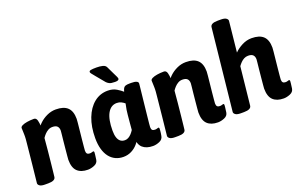

<svg xmlns="http://www.w3.org/2000/svg" viewBox="-89 -1137 2402 1529"><g transform="rotate(-20 1112.0 -372.5)"><path d="M363 -531Q430 -531 462.5 -500Q495 -469 495 -404Q495 -397 492.5 -370.5Q490 -344 486 -307.5Q482 -271 478.5 -235Q475 -199 472.5 -173Q470 -147 470 -142Q470 -125 477 -117Q484 -109 500 -109Q510 -109 518 -112Q526 -115 529 -115Q537 -115 537 -104Q537 -102 535.5 -86Q534 -70 530 -44Q526 -16 497 -4Q468 8 442 8Q384 8 352.5 -22Q321 -52 321 -119Q321 -126 323.5 -151Q326 -176 329 -209.5Q332 -243 335.5 -275.5Q339 -308 341.5 -331.5Q344 -355 344 -359Q344 -383 331.5 -396Q319 -409 290 -409Q270 -409 253.5 -399.5Q237 -390 224 -376Q211 -362 202 -348Q198 -298 192.5 -243Q187 -188 182 -139.5Q177 -91 173.5 -60.5Q170 -30 170 -30Q167 2 107 2H79Q49 2 35.5 -7.5Q22 -17 22 -29Q32 -122 38.5 -185.5Q45 -249 49 -289.5Q53 -330 55.5 -354Q58 -378 59 -390.5Q60 -403 60 -411Q60 -419 60 -428Q60 -446 59 -459.5Q58 -473 58 -484Q58 -495 73.5 -503Q89 -511 115.5 -515.5Q142 -520 174 -520Q194 -520 200.5 -495.5Q207 -471 207 -443Q207 -429 206 -416Q205 -403 204 -395L188 -423Q198 -446 224.5 -471.5Q251 -497 287.5 -514Q324 -531 363 -531Z M803 -530Q846 -530 877 -511Q908 -492 924 -477Q929 -495 934.5 -505Q940 -515 951.5 -519.5Q963 -524 989 -524H1001Q1031 -524 1045 -517.5Q1059 -511 1059 -499Q1059 -498 1056.5 -473Q1054 -448 1049.5 -408.5Q1045 -369 1040.5 -325Q1036 -281 1031.5 -240.5Q1027 -200 1024.5 -172.5Q1022 -145 1022 -141Q1022 -124 1029 -116.5Q1036 -109 1052 -109Q1063 -109 1070.5 -112Q1078 -115 1081 -115Q1089 -115 1089 -104Q1089 -102 1088 -86Q1087 -70 1082 -44Q1077 -16 1048.5 -4Q1020 8 994 8Q937 8 905.5 -20.5Q874 -49 874 -114V-123L898 -105Q887 -75 865 -49Q843 -23 811.5 -7Q780 9 743 9Q707 9 677 -5Q647 -19 625.5 -46.5Q604 -74 592.5 -114.5Q581 -155 581 -208Q581 -304 609 -376.5Q637 -449 687 -489.5Q737 -530 803 -530ZM837 -413Q812 -413 792.5 -400.5Q773 -388 759 -363Q745 -338 738 -301.5Q731 -265 731 -217Q731 -182 738.5 -159Q746 -136 761 -124Q776 -112 799 -112Q815 -112 829 -120Q843 -128 855 -141Q867 -154 877 -170Q879 -194 882 -228.5Q885 -263 888 -293.5Q891 -324 893 -335Q895 -345 897 -355.5Q899 -366 903 -386Q890 -397 874 -405Q858 -413 837 -413ZM782 -734Q812 -734 834 -728.5Q856 -723 864 -707Q882 -668 894 -644.5Q906 -621 911.5 -608.5Q917 -596 917 -591Q917 -575 884 -575Q849 -575 834.5 -583Q820 -591 812 -600Q771 -650 751.5 -673Q732 -696 726 -704.5Q720 -713 720 -718Q720 -728 735 -731Q750 -734 782 -734Z M1465 -531Q1532 -531 1564.5 -500Q1597 -469 1597 -404Q1597 -397 1594.5 -370.5Q1592 -344 1588 -307.5Q1584 -271 1580.5 -235Q1577 -199 1574.5 -173Q1572 -147 1572 -142Q1572 -125 1579 -117Q1586 -109 1602 -109Q1612 -109 1620 -112Q1628 -115 1631 -115Q1639 -115 1639 -104Q1639 -102 1637.5 -86Q1636 -70 1632 -44Q1628 -16 1599 -4Q1570 8 1544 8Q1486 8 1454.5 -22Q1423 -52 1423 -119Q1423 -126 1425.5 -151Q1428 -176 1431 -209.5Q1434 -243 1437.5 -275.5Q1441 -308 1443.5 -331.5Q1446 -355 1446 -359Q1446 -383 1433.5 -396Q1421 -409 1392 -409Q1372 -409 1355.5 -399.5Q1339 -390 1326 -376Q1313 -362 1304 -348Q1300 -298 1294.5 -243Q1289 -188 1284 -139.5Q1279 -91 1275.5 -60.5Q1272 -30 1272 -30Q1269 2 1209 2H1181Q1151 2 1137.5 -7.5Q1124 -17 1124 -29Q1134 -122 1140.5 -185.5Q1147 -249 1151 -289.5Q1155 -330 1157.5 -354Q1160 -378 1161 -390.5Q1162 -403 1162 -411Q1162 -419 1162 -428Q1162 -446 1161 -459.5Q1160 -473 1160 -484Q1160 -495 1175.5 -503Q1191 -511 1217.5 -515.5Q1244 -520 1276 -520Q1296 -520 1302.5 -495.5Q1309 -471 1309 -443Q1309 -429 1308 -416Q1307 -403 1306 -395L1290 -423Q1300 -446 1326.5 -471.5Q1353 -497 1389.5 -514Q1426 -531 1465 -531Z M1845 -754Q1875 -754 1888.5 -744.5Q1902 -735 1902 -723L1875 -463Q1901 -490 1940.5 -510.5Q1980 -531 2022 -531Q2089 -531 2121.5 -500Q2154 -469 2154 -404Q2154 -397 2151.5 -370.5Q2149 -344 2145 -307.5Q2141 -271 2137.5 -235Q2134 -199 2131.5 -173Q2129 -147 2129 -142Q2129 -125 2136 -117Q2143 -109 2159 -109Q2169 -109 2177 -112Q2185 -115 2188 -115Q2196 -115 2196 -104Q2196 -102 2194.5 -86Q2193 -70 2189 -44Q2185 -16 2156 -4Q2127 8 2101 8Q2043 8 2011.5 -22Q1980 -52 1980 -119Q1980 -126 1982.5 -151Q1985 -176 1988 -209.5Q1991 -243 1994.5 -275.5Q1998 -308 2000.5 -331.5Q2003 -355 2003 -359Q2003 -383 1990.5 -396Q1978 -409 1949 -409Q1930 -409 1914 -400.5Q1898 -392 1885.5 -379Q1873 -366 1863 -352L1829 -30Q1826 2 1766 2H1738Q1708 2 1694.5 -7.5Q1681 -17 1681 -29L1754 -722Q1757 -754 1817 -754Z"/></g></svg>

Font: Asap VF Beta
Style: Italic
Weight: 400
Italic angle: -6°
Designer: Pablo Cosgaya
Foundry: Pablo Cosgaya
Version: Version 1.007